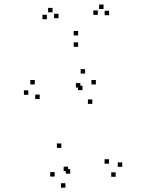

<svg xmlns="http://www.w3.org/2000/svg" viewBox="-20 -834 660 864"><path d="M500.5 -38.5V-58.5H480.5V-38.5ZM530 -83V-103H510V-83ZM470.5 -97.5V-117.5H450.5V-97.5ZM296 -52.5V-72.5H276V-52.5ZM286.5 -64V-84H266.5V-64ZM395.5 -366.5V-386.5H375.5V-366.5ZM411.5 -454V-474H391.5V-454ZM363 -503V-523H343V-503ZM136.5 -454V-474H116.5V-454ZM107.5 -407.5V-427.5H87.5V-407.5ZM158.5 -388.5V-408.5H138.5V-388.5ZM341.5 -440V-460H321.5V-440ZM351 -428.5V-448.5H331V-428.5ZM256 -168.5V-188.5H236V-168.5ZM226 -39.5V-59.5H206V-39.5ZM274.5 10.5V-9.5H254.5V10.5ZM471 -765.5V-785.5H451V-765.5ZM446 -793.5V-813.5H426V-793.5ZM420 -767V-787H400V-767ZM331.5 -674.5V-694.5H311.5V-674.5ZM243.5 -752V-772H223.5V-752ZM216.5 -778.5V-798.5H196.5V-778.5ZM191 -747.5V-767.5H171V-747.5ZM331.5 -623.5V-643.5H311.5V-623.5Z"/></svg>

Font: Monaspace Radon Dots Var
Style: Regular
Weight: 400
Designer: Riley Cran and the Lettermatic Team
Version: Version 1.100 (Monaspace Radon Dots)